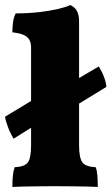

<svg xmlns="http://www.w3.org/2000/svg" viewBox="-29 -737 441 760"><path d="M20 3Q20 -22 22 -41.5Q24 -61 29 -75Q69 -77 81.5 -94.5Q94 -112 94 -162V-549Q94 -568 87 -580Q80 -592 64 -599Q48 -606 20 -609Q20 -628 22.5 -648Q25 -668 33 -684Q83 -684 126 -689Q169 -694 201 -701.5Q233 -709 249 -717Q266 -710 275 -694.5Q284 -679 284 -653V-162Q284 -112 297 -94.5Q310 -77 350 -75Q355 -61 356.5 -41.5Q358 -22 358 3Q346 2 319 1.5Q292 1 258 0.5Q224 0 189 0Q155 0 120.5 0.5Q86 1 59 1.5Q32 2 20 3ZM204 -278V-381L362 -474Q375 -453 383 -431.5Q391 -410 392 -393ZM25 -188Q12 -209 2.5 -234Q-7 -259 -9 -275L173 -385V-281Z"/></svg>

Font: Vollkorn Black
Style: Regular
Weight: 900
Designer: Friedrich Althausen
Foundry: Friedrich Althausen
Version: Version 5.000